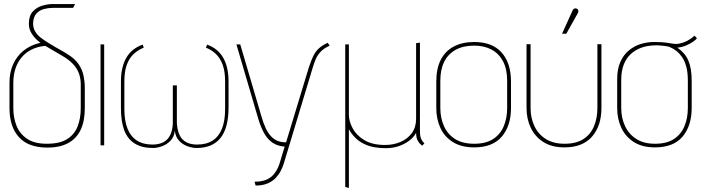

<svg xmlns="http://www.w3.org/2000/svg" viewBox="-20 -720 3476 951"><path d="M240 -681H342L352 -700H240Q217 -700 189.5 -692Q162 -684 142.5 -663Q123 -642 123 -602Q123 -577 135.5 -556Q148 -535 168 -518L180 -508Q131 -497 96.5 -469Q62 -441 44.5 -400.5Q27 -360 27 -311V-184Q27 -93 73.5 -41Q120 11 215 11Q277 11 318 -11.5Q359 -34 379.5 -77Q400 -120 400 -184V-286Q400 -315 394 -344.5Q388 -374 369.5 -402Q351 -430 312 -453Q297 -463 281 -471.5Q265 -480 249.5 -489.5Q234 -499 219 -508Q201 -519 183 -532.5Q165 -546 154 -564.5Q143 -583 144 -608Q146 -637 160.5 -653Q175 -669 197 -675Q219 -681 240 -681ZM380 -302V-185Q380 -134 364.5 -94Q349 -54 312.5 -31Q276 -8 212 -8Q150 -8 113.5 -33Q77 -58 61.5 -98Q46 -138 46 -184V-310Q46 -347 56 -378.5Q66 -410 86 -434.5Q106 -459 135.5 -474Q165 -489 204 -493L286 -445Q321 -425 341.5 -403Q362 -381 371 -356Q380 -331 380 -302Z M478 0H496V-500H478Z M1006 -499 1000 -484Q1028 -473 1049.5 -452.5Q1071 -432 1083 -399Q1095 -366 1095 -316V-180Q1095 -122 1079.5 -83Q1064 -44 1033.5 -24Q1003 -4 956 -4Q924 -4 902 -16Q880 -28 869 -52Q858 -76 856 -110V-297H836V-110Q835 -76 823.5 -52Q812 -28 790 -16Q768 -4 735 -4Q689 -4 658 -24Q627 -44 611.5 -83Q596 -122 596 -180V-316Q596 -366 608 -399Q620 -432 642 -452.5Q664 -473 692 -484L687 -499Q632 -480 605.5 -433.5Q579 -387 579 -316V-185Q579 -118 595.5 -74.5Q612 -31 647.5 -9Q683 13 738 13Q758 13 782 4.5Q806 -4 824.5 -23Q843 -42 846 -73Q849 -42 867 -23Q885 -4 909 4.5Q933 13 953 13Q1033 13 1072.5 -37Q1112 -87 1112 -187V-316Q1112 -388 1085.5 -434Q1059 -480 1006 -499Z M1613 -494 1603 -508Q1575 -495 1558.5 -479.5Q1542 -464 1531.5 -442Q1521 -420 1510 -387L1397 -15Q1373 -15 1354.5 -22.5Q1336 -30 1321.5 -46Q1307 -62 1296 -85.5Q1285 -109 1276 -140L1170 -500H1151L1260 -129Q1272 -89 1289 -59Q1306 -29 1331 -12.5Q1356 4 1390 6L1368 79Q1364 94 1356.5 111Q1349 128 1335.5 144Q1322 160 1299.5 170Q1277 180 1241 180L1246 199Q1281 199 1305.5 188.5Q1330 178 1345.5 161.5Q1361 145 1370.5 126.5Q1380 108 1385 92L1529 -385Q1535 -405 1543 -425Q1551 -445 1567.5 -463Q1584 -481 1613 -494Z M2060 -70V-509L2041 -506V-132Q2041 -90 2020 -61Q1999 -32 1964 -17Q1929 -2 1887 -2Q1824 -2 1784.5 -26Q1745 -50 1726.5 -85Q1708 -120 1708 -152V-500H1690V206L1708 211V-80Q1722 -55 1740.5 -37Q1759 -19 1782.5 -7.5Q1806 4 1833 9Q1860 14 1890 14Q1926 14 1956 3.5Q1986 -7 2008 -24Q2030 -41 2041 -62Q2041 -40 2047.5 -26.5Q2054 -13 2062 -6.5Q2070 0 2071 2L2082 -10Q2073 -19 2068.5 -27Q2064 -35 2062 -45.5Q2060 -56 2060 -70Z M2511 -185V-316Q2511 -408 2464.5 -460Q2418 -512 2329 -512Q2270 -512 2227.5 -489.5Q2185 -467 2163 -423.5Q2141 -380 2141 -316V-185Q2141 -131 2161 -87Q2181 -43 2223 -16.5Q2265 10 2329 10Q2420 10 2465.5 -43.5Q2511 -97 2511 -185ZM2492 -320V-185Q2492 -135 2475 -94.5Q2458 -54 2422 -31Q2386 -8 2329 -8Q2271 -8 2234 -31.5Q2197 -55 2179 -95.5Q2161 -136 2161 -185V-320Q2161 -375 2180 -413.5Q2199 -452 2236.5 -473Q2274 -494 2329 -494Q2378 -494 2414.5 -474.5Q2451 -455 2471.5 -416.5Q2492 -378 2492 -320Z M2959 -185V-501H2939V-185Q2939 -135 2922 -94.5Q2905 -54 2869.5 -31Q2834 -8 2776 -8Q2721 -8 2683.5 -31.5Q2646 -55 2627 -95.5Q2608 -136 2608 -185V-501H2588V-185Q2588 -131 2609 -87Q2630 -43 2671.5 -16.5Q2713 10 2776 10Q2866 10 2912.5 -43.5Q2959 -97 2959 -185ZM2841 -653Q2844 -657 2844.5 -661.5Q2845 -666 2843.5 -670.5Q2842 -675 2837 -677Q2833 -679 2829 -678.5Q2825 -678 2821.5 -675.5Q2818 -673 2816 -668L2764 -553H2785Z M3432 -531 3420 -543Q3402 -527 3383.5 -517.5Q3365 -508 3345 -504Q3331 -501 3317.5 -503Q3304 -505 3281.5 -508.5Q3259 -512 3219 -512Q3186 -512 3153.5 -502Q3121 -492 3094.5 -470Q3068 -448 3052.5 -413Q3037 -378 3037 -328V-185Q3037 -131 3057.5 -87Q3078 -43 3119.5 -16.5Q3161 10 3224 10Q3316 10 3361 -43.5Q3406 -97 3406 -185V-320Q3406 -382 3389.5 -420Q3373 -458 3335 -484Q3357 -486 3377.5 -494.5Q3398 -503 3413 -513.5Q3428 -524 3432 -531ZM3387 -320V-185Q3387 -135 3370 -94.5Q3353 -54 3317.5 -31Q3282 -8 3224 -8Q3169 -8 3132 -31.5Q3095 -55 3076 -95.5Q3057 -136 3057 -185V-324Q3057 -368 3069.5 -400Q3082 -432 3104.5 -452.5Q3127 -473 3156 -483.5Q3185 -494 3218 -495Q3232 -496 3245.5 -495Q3259 -494 3271.5 -492.5Q3284 -491 3295 -488Q3299 -486 3309.5 -481Q3320 -476 3333 -465.5Q3346 -455 3358.5 -437Q3371 -419 3379 -390.5Q3387 -362 3387 -320Z"/></svg>

Font: Advent Pro Thin
Style: Regular
Weight: 250
Version: Version 3.000